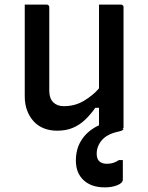

<svg xmlns="http://www.w3.org/2000/svg" viewBox="-20 -554 640 830"><path d="M182 -534Q186 -534 188 -532.5Q190 -531 191.5 -529Q193 -527 193 -523Q193 -478 193 -431.5Q193 -385 193 -339Q193 -293 193 -248.5Q193 -204 193 -162Q193 -129 210 -112Q227 -95 256 -95Q279 -95 300.5 -100.5Q322 -106 342.5 -118Q363 -130 383.5 -147.5Q404 -165 423 -191V-88H392Q371 -58 347 -35.5Q323 -13 294 -1Q265 11 227 11Q195 11 169 0.5Q143 -10 125 -30Q107 -50 97 -77Q87 -104 87 -137Q87 -182 87 -226.5Q87 -271 87 -316.5Q87 -362 87 -406Q87 -438 87 -470Q87 -502 87 -534Q111 -534 135 -534Q159 -534 182 -534ZM503 -534Q507 -534 509 -532.5Q511 -531 512.5 -529Q514 -527 514 -523Q514 -452 514 -381.5Q514 -311 514 -240Q514 -169 514 -99Q514 -78 514 -60Q514 -42 514 -26.5Q514 -11 514 0Q498 0 481.5 0Q465 0 449.5 0Q434 0 419 0Q416 0 413.5 -1.5Q411 -3 409.5 -5Q408 -7 408 -11Q408 -98 408 -185.5Q408 -273 408 -360Q408 -447 408 -534Q425 -534 440.5 -534Q456 -534 472 -534Q488 -534 503 -534ZM473 -28Q483 -28 493 -19Q503 -10 514 5Q512 8 506.5 10.5Q501 13 487 16Q441 27 419.5 53Q398 79 398 110Q398 133 409.5 143.5Q421 154 442 154Q458 154 470 150Q482 146 494 138H511Q511 145 511 155.5Q511 166 511 181.5Q511 197 511 222Q511 237 487.5 246.5Q464 256 433 256Q375 256 341.5 225Q308 194 308 140Q308 92 329.5 56Q351 20 388 -2Q425 -24 473 -28Z"/></svg>

Font: Recursive Medium
Style: Regular
Weight: 500
Version: Version 1.085